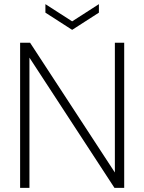

<svg xmlns="http://www.w3.org/2000/svg" viewBox="-20 -906 696 926"><path d="M77 0V-700H125L534 -74V-700H579V0H532L122 -628V0ZM328 -762 199 -845V-886L328 -803L457 -886V-845Z"/></svg>

Font: DM Sans 16pt ExtraLight
Style: Regular
Weight: 250
Version: Version 4.004;gftools[0.9.30]